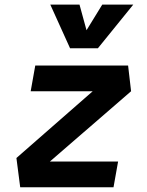

<svg xmlns="http://www.w3.org/2000/svg" viewBox="-20 -796 626 816"><path d="M537.1 -408.2 191.9 -109.4H481.9L462.4 0H65.9L49.8 -124.5L374 -408.2H110.4L129.9 -517.6H524.4ZM277.8 -590.8 193.8 -776.4H317.9L347.7 -667.5L414.6 -776.4H546.4L396 -590.8Z"/></svg>

Font: CaskaydiaCove NFP SemiBold
Style: Italic
Weight: 600
Italic angle: -10°
Designer: Aaron Bell
Foundry: Saja Typeworks
Version: Version 2111.001; VTT 6.35;Nerd Fonts 3.1.1